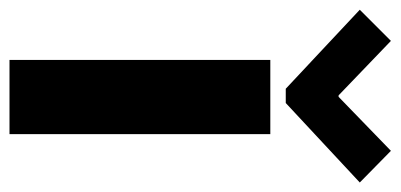

<svg xmlns="http://www.w3.org/2000/svg" viewBox="-254 -588 823 394"><g transform="rotate(90 157.0 -391.5)"><path d="M83.5 0V-535.2H235.8V0ZM44.4 -782.7 156.2 -675.3H159.2L270 -782.7L335 -718.8L171.9 -566.9H142.6L-19.5 -718.8Z"/></g></svg>

Font: Reddit Sans Condensed ExtraBold
Style: Regular
Weight: 800
Designer: Stephen Hutchings
Foundry: Reddit
Version: Version 1.014